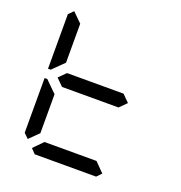

<svg xmlns="http://www.w3.org/2000/svg" viewBox="-159 -1062 1134 1200"><g transform="rotate(20 408.0 -462.5)"><path d="M130 -75 99 -105V-469H117L130 -456L192 -395V-136ZM130 -544 117 -531H99V-894L130 -925L192 -864V-605ZM596 -546 642 -500 596 -454H220L174 -500L220 -546ZM642 -31 612 0H204L174 -31L235 -93H581Z"/></g></svg>

Font: DSEG7 Classic Mini
Style: Regular
Weight: 400
Designer: Keshikan(Twitter:@keshinomi_88pro)
Version: Version 0.46